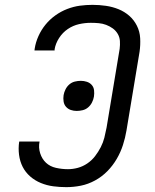

<svg xmlns="http://www.w3.org/2000/svg" viewBox="-20 -763 640 791"><path d="M253 8Q226 8 199.5 4.5Q173 1 148.5 -9Q124 -19 104.5 -36Q85 -53 73.5 -75.5Q62 -98 58.5 -125Q55 -152 59 -179L60 -180H143Q138 -155 145.5 -131.5Q153 -108 169.5 -92.5Q186 -77 210.5 -71.5Q235 -66 260 -66Q280 -66 300.5 -71.5Q321 -77 339.5 -89.5Q358 -102 371.5 -119.5Q385 -137 395 -156.5Q405 -176 410 -196Q415 -216 419 -237L473 -562Q475 -578 474 -594Q473 -610 465 -623.5Q457 -637 444.5 -646Q432 -655 417.5 -660.5Q403 -666 387 -667.5Q371 -669 354 -669Q330 -669 305.5 -663.5Q281 -658 259.5 -643.5Q238 -629 223.5 -606.5Q209 -584 205 -560V-555H122L123 -563Q127 -589 138.5 -614.5Q150 -640 167.5 -661.5Q185 -683 208 -699.5Q231 -716 257 -726Q283 -736 309 -739.5Q335 -743 361 -743Q389 -743 416.5 -739Q444 -735 468.5 -725Q493 -715 512.5 -698Q532 -681 544 -657Q556 -633 557.5 -605.5Q559 -578 555 -550L501 -225Q496 -195 486.5 -165.5Q477 -136 461 -108.5Q445 -81 422.5 -58Q400 -35 371.5 -19.5Q343 -4 313 2Q283 8 253 8ZM296 -306Q283 -306 271.5 -310Q260 -314 252 -323Q244 -332 242 -345Q240 -358 242 -371Q244 -383 250 -395Q256 -407 266 -415.5Q276 -424 288.5 -427Q301 -430 313 -430Q326 -430 338 -426Q350 -422 358 -413Q366 -404 367.5 -391Q369 -378 367 -365Q365 -353 359 -341Q353 -329 343 -320.5Q333 -312 320.5 -309Q308 -306 296 -306Z"/></svg>

Font: Iosevka Aile Oblique
Style: Regular
Weight: 400
Italic angle: -9°
Designer: Belleve Invis
Foundry: Belleve Invis
Version: Version 31.1.0; ttfautohint (v1.8.4)